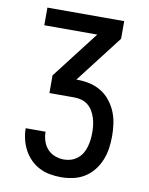

<svg xmlns="http://www.w3.org/2000/svg" viewBox="-83 -581 666 857"><g transform="rotate(10 250.0 -152.5)"><path d="M252 215Q227 215 202 210.5Q177 206 154.5 194.5Q132 183 114 165Q96 147 84 124.5Q72 102 66 77Q60 52 60 27H150Q150 48 156.5 68.5Q163 89 177 104.5Q191 120 211 127.5Q231 135 252 135Q269 135 284.5 130Q300 125 313 114.5Q326 104 334.5 90Q343 76 347.5 60Q352 44 354 28Q356 12 356 -5Q356 -22 354 -38.5Q352 -55 347 -71Q342 -87 333.5 -101.5Q325 -116 312 -126.5Q299 -137 283 -141.5Q267 -146 250 -146H137V-226L302 -440H62V-520H410V-440L245 -226H250Q278 -226 305.5 -220Q333 -214 357 -199.5Q381 -185 399 -162.5Q417 -140 427.5 -114.5Q438 -89 442 -61Q446 -33 446 -5Q446 23 442 50.5Q438 78 427.5 104Q417 130 399.5 152Q382 174 358.5 188.5Q335 203 307.5 209Q280 215 252 215Z"/></g></svg>

Font: Iosevka SS18 Medium
Style: Regular
Weight: 500
Monospace: yes
Designer: Belleve Invis
Foundry: Belleve Invis
Version: Version 25.1.1; ttfautohint (v1.8.4)